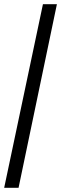

<svg xmlns="http://www.w3.org/2000/svg" viewBox="-20 -780 293 921"><path d="M0 121 186 -760H253L69 121Z"/></svg>

Font: Noto Serif Ethiopic Condensed ExtraBold
Style: Regular
Weight: 800
Width: 3
Designer: Monotype Design Team
Foundry: Monotype Imaging Inc.
Version: Version 2.102; ttfautohint (v1.8.4.7-5d5b)